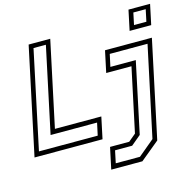

<svg xmlns="http://www.w3.org/2000/svg" viewBox="-143 -882 1220 1215"><g transform="rotate(-15 467.0 -275.0)"><path d="M-12 0 137 -700H278.5L159.5 -141.5H463.5L433.5 0ZM25 -30H410L427.5 -111H123L242 -670.5H161ZM437 200 467 59H592.5L641 18.5L730 -399H564.5L594.5 -540H901.5L766 97L641 200ZM475 168.5H633.5L739 80.5L865 -510H617.5L600 -429.5H766.5L668 34.5L604 88H492ZM776.5 -618 804.5 -750H946L918 -618ZM813 -646.5H894L910.5 -724.5H829.5Z"/></g></svg>

Font: Tourney Thin Light
Style: Italic
Weight: 300
Italic angle: -12°
Version: Version 1.015